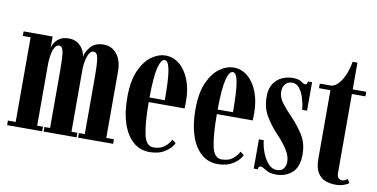

<svg xmlns="http://www.w3.org/2000/svg" viewBox="-68 -859 2074 1056"><g transform="rotate(10 969.0 -331.0)"><path d="M14 0V-25.5H57.5V-498H14V-523.5H176V-459.5Q178 -471.5 187.5 -487.8Q197 -504 216.2 -516.2Q235.5 -528.5 266.5 -528.5Q295.5 -528.5 315.8 -515Q336 -501.5 346.8 -481.8Q357.5 -462 359.5 -443.5Q365.5 -474 390 -501.2Q414.5 -528.5 461 -528.5Q506.5 -528.5 535 -493.2Q563.5 -458 563.5 -396V-25.5H606V0H410.5V-25.5H443.5V-346Q443.5 -412 438.5 -446.2Q433.5 -480.5 413 -480.5Q392.5 -480.5 381.2 -448Q370 -415.5 369 -376.5V-25.5H402V0H218V-25.5H249.5V-346Q249.5 -412 244.8 -446.2Q240 -480.5 219.5 -480.5Q206 -480.5 196.8 -464.8Q187.5 -449 182.8 -424.5Q178 -400 177.5 -374V-25.5H210V0Z M809.5 10Q757 10 718.5 -23.8Q680 -57.5 659.2 -119Q638.5 -180.5 638.5 -263.5Q638.5 -358.5 665 -416.8Q691.5 -475 730.2 -501.8Q769 -528.5 806 -528.5Q850.5 -528.5 885.5 -499.2Q920.5 -470 940.5 -418.2Q960.5 -366.5 960.5 -299.5Q960.5 -279.5 959.5 -260H759Q759.5 -143.5 772.8 -81.2Q786 -19 827 -19Q866.5 -19 890 -38.2Q913.5 -57.5 923 -79L944 -63.5Q932 -35.5 897.2 -12.8Q862.5 10 809.5 10ZM806 -503Q786 -503 773 -454Q760 -405 759 -285.5H844.5Q844.5 -400.5 835.5 -451.8Q826.5 -503 806 -503Z M1190 10Q1137.5 10 1099 -23.8Q1060.5 -57.5 1039.8 -119Q1019 -180.5 1019 -263.5Q1019 -358.5 1045.5 -416.8Q1072 -475 1110.8 -501.8Q1149.5 -528.5 1186.5 -528.5Q1231 -528.5 1266 -499.2Q1301 -470 1321 -418.2Q1341 -366.5 1341 -299.5Q1341 -279.5 1340 -260H1139.5Q1140 -143.5 1153.2 -81.2Q1166.5 -19 1207.5 -19Q1247 -19 1270.5 -38.2Q1294 -57.5 1303.5 -79L1324.5 -63.5Q1312.5 -35.5 1277.8 -12.8Q1243 10 1190 10ZM1186.5 -503Q1166.5 -503 1153.5 -454Q1140.5 -405 1139.5 -285.5H1225Q1225 -400.5 1216 -451.8Q1207 -503 1186.5 -503Z M1516.5 11Q1490 11 1473.5 3.8Q1457 -3.5 1446.2 -10.8Q1435.5 -18 1427 -18Q1415 -18 1414 0H1391.5V-163.5H1418.5Q1422 -128.5 1435.5 -94Q1449 -59.5 1469.8 -37Q1490.5 -14.5 1516.5 -14.5Q1543 -14.5 1554.8 -30.2Q1566.5 -46 1566.5 -69Q1566.5 -101.5 1543.8 -136.5Q1521 -171.5 1487 -207Q1445 -251.5 1418.8 -296.8Q1392.5 -342 1392.5 -402.5Q1392.5 -447.5 1411 -475.2Q1429.5 -503 1458 -515.8Q1486.5 -528.5 1517 -528.5Q1550 -528.5 1565.5 -517Q1581 -505.5 1590.5 -505.5Q1600.5 -505.5 1601.5 -523.5H1625V-364.5H1598Q1595 -396.5 1585.2 -428.5Q1575.5 -460.5 1559 -481.5Q1542.5 -502.5 1518 -502.5Q1495.5 -502.5 1481 -486.2Q1466.5 -470 1466.5 -443.5Q1466.5 -412.5 1488.2 -383Q1510 -353.5 1544 -319Q1584 -277.5 1613.2 -231.5Q1642.5 -185.5 1642.5 -122Q1642.5 -53.5 1606.8 -21.2Q1571 11 1516.5 11Z M1846.5 9Q1818 9 1791.8 -1Q1765.5 -11 1748.8 -38Q1732 -65 1732 -116V-498H1668V-523.5H1732Q1754 -526.5 1773 -548Q1792 -569.5 1805.5 -602.5Q1819 -635.5 1825 -673H1852V-523.5H1927.5V-498H1852V-55.5Q1852 -35.5 1861.8 -28Q1871.5 -20.5 1880.5 -20.5Q1889.5 -20.5 1897.8 -25Q1906 -29.5 1910 -33.5L1924 -13.5Q1911 -3 1892.2 3Q1873.5 9 1846.5 9Z"/></g></svg>

Font: Imbue 50pt
Style: Bold
Weight: 700
Designer: Tyler Finck
Foundry: Etcetera Type Company
Version: Version 1.102; ttfautohint (v1.8.3)